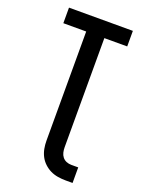

<svg xmlns="http://www.w3.org/2000/svg" viewBox="-173 -818 845 1113"><g transform="rotate(20 250.0 -261.0)"><path d="M377 213Q353 213 328.5 209Q304 205 282.5 194.5Q261 184 243 167Q225 150 214 128.5Q203 107 198.5 83Q194 59 194 34V-639H53V-735H447V-639H306V34Q306 50 309.5 65.5Q313 81 322.5 93Q332 105 346.5 111Q361 117 377 117H420V213Z"/></g></svg>

Font: Iosevka Curly
Style: Bold
Weight: 700
Monospace: yes
Designer: Belleve Invis
Foundry: Belleve Invis
Version: Version 22.1.2; ttfautohint (v1.8.4)